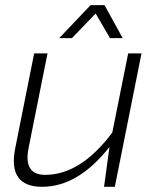

<svg xmlns="http://www.w3.org/2000/svg" viewBox="-20 -718 609 738"><path d="M523.9 -512.7 421.4 0H379.9L400.9 -153.3Q280.3 0 142.1 0Q8.8 0 38.6 -148.9L111.3 -512.7H162.6L89.8 -148.9Q69.3 -45.9 153.8 -45.9Q290 -45.9 411.6 -208.5L472.7 -512.7ZM328.1 -698.2H381.8L451.7 -571.3H402.8L347.7 -666L256.3 -571.3H207.5Z"/></svg>

Font: Sansation Light
Style: Light Italic
Weight: 300
Designer: Bernd Montag
Version: Version 1.301